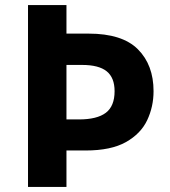

<svg xmlns="http://www.w3.org/2000/svg" viewBox="-20 -734 668 754"><path d="M583 -376Q583 -315 558 -262Q533 -209 474.5 -176Q416 -143 316 -143H241V0H90V-714H241V-602H328Q460 -602 521.5 -540.5Q583 -479 583 -376ZM290 -265Q361 -265 395.5 -291Q430 -317 430 -376Q430 -429 399 -454Q368 -479 302 -479H241V-265Z"/></svg>

Font: Noto Sans Gunjala Gondi
Style: Regular
Weight: 400
Designer: Ek Type
Foundry: Ek Type
Version: Version 1.004